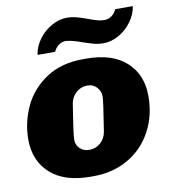

<svg xmlns="http://www.w3.org/2000/svg" viewBox="-82 -790 777 871"><g transform="rotate(-10 306.5 -354.5)"><path d="M587 -305Q587 -215 548 -143Q509 -71 439 -30.5Q369 10 280 10H265Q145 10 80.5 -48.5Q16 -107 16 -205Q16 -284 50 -356.5Q84 -429 153.5 -475Q223 -521 323 -521H340Q458 -521 522.5 -462.5Q587 -404 587 -305ZM243 -330Q221 -194 221 -169Q221 -143 238 -127Q255 -111 281 -111Q312 -111 333.5 -131Q355 -151 360 -181Q382 -318 382 -339Q382 -363 365.5 -381.5Q349 -400 322 -400Q292 -400 270 -380Q248 -360 243 -330ZM428 -576Q406 -576 388.5 -580.5Q371 -585 341 -595Q316 -604 298.5 -609Q281 -614 261 -616Q243 -616 228 -605Q213 -594 205 -576H124Q129 -612 152.5 -645Q176 -678 211.5 -698.5Q247 -719 284 -719Q306 -719 325.5 -714Q345 -709 375 -698Q399 -689 416.5 -684Q434 -679 451 -679Q469 -679 484 -690Q499 -701 507 -719H588Q583 -683 559.5 -650Q536 -617 500.5 -596.5Q465 -576 428 -576Z"/></g></svg>

Font: Chivo Black Italic
Style: Regular
Weight: 900
Italic angle: -8.05°
Designer: Hector Gatti
Foundry: Omnibus-Type
Version: Version 1.007